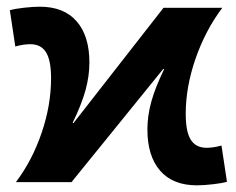

<svg xmlns="http://www.w3.org/2000/svg" viewBox="-20 -552 716 582"><path d="M668 -1Q653.3 3.4 624.8 6.6Q596.2 9.8 577.1 9.8Q503.9 9.8 465.3 -34.7Q426.8 -79.1 426.8 -159.7Q426.8 -200.2 438.5 -243.2Q450.2 -286.1 477.5 -342.3L475.1 -343.3L196.8 0H28.3Q78.1 -66.4 106.4 -149.9Q134.8 -233.4 134.8 -314.9Q134.8 -368.7 119.6 -393.3Q104.5 -418 71.8 -418Q50.8 -418 26.4 -411.1L9.8 -521Q24.4 -525.4 53 -528.6Q81.5 -531.7 100.6 -531.7Q173.8 -531.7 212.4 -487.3Q251 -442.9 251 -362.3Q251 -321.8 239.3 -278.8Q227.5 -235.8 200.2 -179.7L202.6 -178.7L475.6 -528.3H653.8Q602.5 -460 572.8 -374.3Q543 -288.6 543 -207Q543 -151.9 558.6 -127.9Q574.2 -104 606 -104Q627 -104 651.4 -110.8Z"/></svg>

Font: Arimo
Style: Bold
Weight: 700
Designer: Steve Matteson
Foundry: Monotype Imaging Inc.
Version: Version 1.33